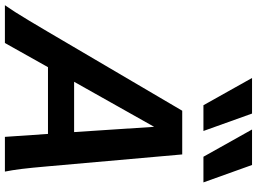

<svg xmlns="http://www.w3.org/2000/svg" viewBox="-158 -874 1023 764"><g transform="rotate(90 353.0 -491.5)"><path d="M515.1 0 503.4 -171.4H237.8L141.6 0H-8.8Q4.9 -19.5 19 -41.7Q33.2 -64 51.8 -95Q70.3 -126 97.2 -171.4L411.1 -705.6H585L632.3 -171.4Q638.2 -103.5 642.8 -66.2Q647.5 -28.8 653.3 0ZM475.1 -593.8 295.9 -275.4H496.1ZM485.8 -983.4H627L696.3 -790H594.2ZM280.8 -983.4H422.4L491.7 -790H389.2Z"/></g></svg>

Font: Andika
Style: Bold Italic
Weight: 700
Italic angle: -14°
Designer: Victor Gaultney, Annie Olsen, Julie Remington, Don Collingsworth, Eric Hays, Becca Hirsbrunner
Foundry: SIL International
Version: Version 6.101